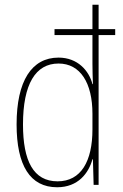

<svg xmlns="http://www.w3.org/2000/svg" viewBox="-20 -780 518 810"><path d="M221 10C310 10 354 -50 370 -108H372L375 0H396V-632H466V-657H396V-760H370V-657H210V-632H370V-511C370 -483 371 -456 372 -425H370C356 -481 308 -537 227 -537C114 -537 50 -439 50 -255C50 -82 107 10 221 10ZM223 -15C121 -15 77 -101 77 -255C77 -425 130 -512 227 -512C319 -512 370 -430 370 -300V-234C370 -100 322 -15 223 -15Z"/></svg>

Font: Noto Sans Gurmukhi Condensed Thin
Style: Regular
Weight: 100
Width: 3
Designer: Jelle Bosma - Monotype Design Team
Foundry: Monotype Imaging Inc.
Version: Version 2.004